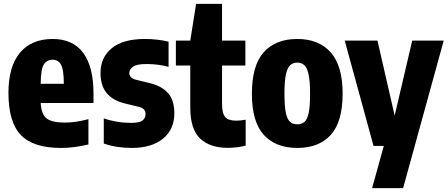

<svg xmlns="http://www.w3.org/2000/svg" viewBox="-20 -760 2331 1000"><path d="M297 10.5Q153 10.5 88.5 -56.8Q24 -124 24 -276.5Q24 -413.5 83.8 -485.2Q143.5 -557 254.5 -557Q359.5 -557 413.2 -484.8Q467 -412.5 467 -271.5V-223.5H192Q195 -165.5 222.5 -143.5Q250 -121.5 318 -121.5Q347.5 -121.5 378 -126.2Q408.5 -131 440.5 -139.5V-7.5Q401.5 1.5 367.5 6Q333.5 10.5 297 10.5ZM254 -449Q224 -449 208.2 -424.2Q192.5 -399.5 192 -323.5H312.5Q312 -399.5 297.2 -424.2Q282.5 -449 254 -449Z M667.5 10.5Q628 10.5 591.5 5Q555 -0.5 520.5 -12.5V-143.5Q553 -132 589.2 -126Q625.5 -120 664 -120Q705 -120 721.5 -132.2Q738 -144.5 738 -165Q738 -181.5 729.5 -190.2Q721 -199 703 -203.5L629 -221.5Q569 -236 536.2 -274.5Q503.5 -313 503.5 -380.5Q503.5 -460.5 562 -508.8Q620.5 -557 734.5 -557Q769.5 -557 800.2 -553.2Q831 -549.5 858 -543V-412Q804 -426.5 743.5 -426.5Q691 -426.5 672.2 -412.2Q653.5 -398 653.5 -380Q653.5 -353.5 688.5 -344.5L762.5 -326.5Q824 -311 856 -274.2Q888 -237.5 888 -169Q888 -85.5 828.5 -37.5Q769 10.5 667.5 10.5Z M1166.5 10Q1073 10 1022 -38.8Q971 -87.5 971 -200V-418.5H896V-548.5H971L1001.5 -740H1136.5V-548.5H1258V-418.5H1136.5V-219.5Q1136.5 -169 1153 -150.2Q1169.5 -131.5 1210.5 -131.5Q1221.5 -131.5 1233.2 -132.8Q1245 -134 1259.5 -136.5V-1.5Q1240.5 3.5 1215.5 6.8Q1190.5 10 1166.5 10Z M1528.5 10.5Q1416 10.5 1354 -57.5Q1292 -125.5 1292 -271Q1292 -419.5 1353.8 -488.2Q1415.5 -557 1528.5 -557Q1640.5 -557 1702.5 -487Q1764.5 -417 1764.5 -272.5Q1764.5 -125.5 1702.8 -57.5Q1641 10.5 1528.5 10.5ZM1528.5 -112.5Q1550 -112.5 1565 -124.5Q1580 -136.5 1587.5 -170.5Q1595 -204.5 1595 -270.5Q1595 -338.5 1587 -373.5Q1579 -408.5 1564.2 -421.2Q1549.5 -434 1528.5 -434Q1507.5 -434 1492.5 -421.5Q1477.5 -409 1469.5 -374.2Q1461.5 -339.5 1461.5 -273Q1461.5 -206 1469 -171.5Q1476.5 -137 1491.5 -124.8Q1506.5 -112.5 1528.5 -112.5Z M1925.5 0 1775.5 -548.5H1946L2035.5 -158L2127 -548.5H2291L2079.5 220H1918L1979 0Z"/></svg>

Font: Encode Sans Condensed ExtraBold
Style: Regular
Weight: 800
Width: 3
Designer: Multiple Designers
Foundry: Impallari Type
Version: Version 3.000; ttfautohint (v1.8.3) -l 8 -r 50 -G 200 -x 14 